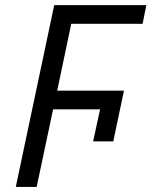

<svg xmlns="http://www.w3.org/2000/svg" viewBox="-20 -734 595 754"><path d="M42 0 192.9 -713.9H554.7L540 -640.6H259.8L204.6 -377.9H466.8L424.8 -178.7H345.7L373 -304.7H188.5L124 0Z"/></svg>

Font: Open Sans
Style: Italic
Weight: 400
Italic angle: -12°
Designer: Monotype Design Team
Foundry: Monotype Imaging Inc.
Version: Version 3.000; ttfautohint (v1.8.4)